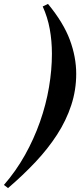

<svg xmlns="http://www.w3.org/2000/svg" viewBox="-66 -804 410 980"><path d="M-25 156 -46 140Q15 70 61 -12Q107 -94 138 -182Q169 -270 184 -358.5Q199 -447 199 -529Q199 -595 188 -655.5Q177 -716 152 -771L179 -784Q258 -688 290.5 -600.5Q323 -513 323 -427Q323 -344 297.5 -266.5Q272 -189 225.5 -117Q179 -45 115 23Q51 91 -25 156Z"/></svg>

Font: Libre Bodoni SemiBold
Style: Italic
Weight: 600
Italic angle: -13°
Version: Version 2.003